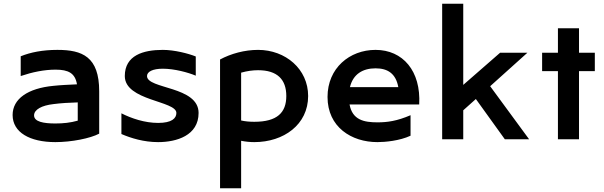

<svg xmlns="http://www.w3.org/2000/svg" viewBox="-20 -740 3210 1020"><path d="M47 -129C47 -37 138 15 274 15C360 15 460 -5 507 -30V-255C507 -439 417 -475 285 -475C206 -475 142 -462 90 -441V-336C152 -357 215 -370 275 -370C344 -370 379 -351 389 -292C347 -290 300 -288 264 -284C128 -271 47 -215 47 -129ZM161 -127C161 -158 202 -180 264 -187C302 -192 350 -195 393 -196V-99C354 -88 316 -84 274 -84C212 -84 161 -93 161 -127Z M1020 -338V-440C980 -456 906 -475 845 -475C741 -475 643 -446 643 -336C643 -204 917 -205 917 -140C917 -111 892 -87 820 -87C749 -87 678 -111 625 -138V-28C676 -6 744 15 820 15C918 15 1035 -20 1035 -140C1035 -283 761 -266 761 -336C761 -359 791 -375 845 -375C906 -375 980 -355 1020 -338Z M1149 -424V260H1261V8C1286 13 1310 15 1331 15C1487 15 1617 -78 1617 -230C1617 -373 1497 -475 1351 -475C1279 -475 1207 -455 1149 -424ZM1261 -100V-354C1293 -363 1323 -367 1351 -367C1453 -367 1501 -318 1501 -230C1501 -142 1453 -93 1331 -93C1306 -93 1282 -95 1261 -100Z M1720 -225C1720 -65 1847 15 1985 15C2026 15 2103 8 2161 -19V-128C2089 -97 2038 -90 1985 -90C1913 -90 1852 -103 1837 -185H2207C2217 -363 2120 -475 1975 -475C1837 -475 1720 -378 1720 -225ZM1839 -277C1856 -347 1908 -377 1975 -377C2040 -377 2083 -349 2096 -277Z M2329 -720V0H2441V-154L2508 -214L2662 0H2791L2584 -282L2782 -460H2637L2441 -289V-720Z M2944 -590V-460H2860V-362H2944V0H3056V-362H3140V-460H3056V-590Z"/></svg>

Font: KT Kiyosuna Sans Bold
Style: Regular
Weight: 700
Designer: [Zen Kaku Gothic] Yoshimichi Ohira
Version: Version 1.010;Glyphs 3.1.2 (3151)